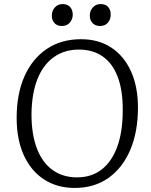

<svg xmlns="http://www.w3.org/2000/svg" viewBox="-20 -911 743 945"><path d="M62 -331Q62 -449 100.5 -535.5Q139 -622 210 -670Q281 -718 379 -718Q465 -718 527.5 -677Q590 -636 624.5 -560.5Q659 -485 659 -381Q659 -262 621 -173Q583 -84 513.5 -35Q444 14 348 14Q261 14 196.5 -28Q132 -70 97 -147.5Q62 -225 62 -331ZM135 -349Q135 -250 161.5 -180.5Q188 -111 238.5 -74.5Q289 -38 359 -38Q430 -38 480 -76.5Q530 -115 557 -188.5Q584 -262 584 -367Q585 -464 560 -531Q535 -598 486.5 -632.5Q438 -667 368 -667Q297 -667 244.5 -629.5Q192 -592 164 -521Q136 -450 135 -349ZM235 -834Q235 -858 250 -874.5Q265 -891 288 -891Q312 -891 325 -876.5Q338 -862 338 -839Q338 -816 323.5 -799.5Q309 -783 284 -783Q262 -783 248.5 -797Q235 -811 235 -834ZM422 -834Q422 -858 437 -874.5Q452 -891 475 -891Q500 -891 512.5 -876.5Q525 -862 525 -839Q525 -816 511 -799.5Q497 -783 472 -783Q450 -783 436 -797Q422 -811 422 -834Z"/></svg>

Font: Literata 18pt Light
Style: Italic
Weight: 300
Italic angle: -2°
Designer: Latin by Veronika Burian and Jose Scaglione. Greek by Irene Vlachou. Cyrillic by Vera Evstafieva
Foundry: TypeTogether
Version: Version 3.103;gftools[0.9.29]